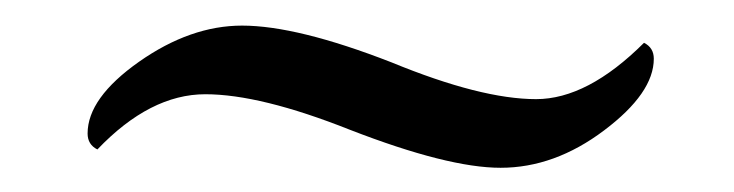

<svg xmlns="http://www.w3.org/2000/svg" viewBox="-20 -372 585 153"><path d="M258.8 -268.6Q187.5 -296.9 143.6 -296.9Q99.6 -296.9 57.6 -252.9Q49.8 -256.8 49.8 -265.6Q49.8 -293.9 90.8 -322.8Q131.8 -351.6 172.9 -351.6Q216.8 -351.6 292 -322.3Q363.3 -293 407.2 -293Q448.2 -293 493.2 -337.9Q501 -334 501 -325.2Q501 -297.9 461.4 -268.1Q421.9 -238.3 378.9 -238.3Q336.9 -238.3 258.8 -268.6Z"/></svg>

Font: Crimson
Style: Semibold
Weight: 600
Version: Version 0.8